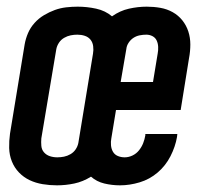

<svg xmlns="http://www.w3.org/2000/svg" viewBox="-20 -548 640 576"><path d="M151 8Q129 8 108 4.5Q87 1 69 -7.5Q51 -16 37 -30.5Q23 -45 15.5 -64Q8 -83 7.5 -104Q7 -125 10 -147L54 -415Q57 -432 64 -448.5Q71 -465 83.5 -479Q96 -493 112 -502.5Q128 -512 144.5 -518Q161 -524 178.5 -526Q196 -528 213 -528Q241 -528 268.5 -522Q296 -516 316 -499Q340 -516 367 -522Q394 -528 420 -528Q441 -528 461 -524.5Q481 -521 498 -511.5Q515 -502 527 -487Q539 -472 545 -453.5Q551 -435 551 -414.5Q551 -394 547 -373L522 -218H328L314 -133Q312 -123 313 -112Q314 -101 319 -92.5Q324 -84 333.5 -80Q343 -76 354 -76Q366 -76 377.5 -81.5Q389 -87 397 -97Q405 -107 409.5 -118.5Q414 -130 416 -142Q416 -143 416 -144Q416 -145 416 -146H512Q512 -144 511.5 -141.5Q511 -139 511 -137Q506 -108 491.5 -79.5Q477 -51 453 -30.5Q429 -10 399 -1Q369 8 340 8Q316 8 293 2.5Q270 -3 253 -18Q229 -3 203 2.5Q177 8 151 8ZM342 -302H439L453 -387Q455 -397 454.5 -407.5Q454 -418 450 -426.5Q446 -435 437.5 -439.5Q429 -444 419 -444Q409 -444 399 -442Q389 -440 380.5 -434.5Q372 -429 366 -420Q360 -411 359 -401ZM152 -76Q162 -76 172 -78Q182 -80 191.5 -85.5Q201 -91 207 -100Q213 -109 215 -119L259 -387Q261 -398 259.5 -409.5Q258 -421 251.5 -429Q245 -437 234.5 -440.5Q224 -444 212 -444Q202 -444 192 -442Q182 -440 172.5 -434.5Q163 -429 157 -420Q151 -411 149 -401L104 -133Q103 -122 104 -110.5Q105 -99 112 -91Q119 -83 129.5 -79.5Q140 -76 152 -76Z"/></svg>

Font: Iosevka SS04 Md Ex Obl
Style: Regular
Weight: 500
Width: 7
Italic angle: -9°
Monospace: yes
Designer: Belleve Invis
Foundry: Belleve Invis
Version: Version 19.0.0; ttfautohint (v1.8.4)